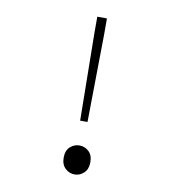

<svg xmlns="http://www.w3.org/2000/svg" viewBox="-78 -740 756 822"><g transform="rotate(10 300.0 -329.0)"><path d="M284 -219 279 -599V-670H321V-599L316 -219ZM300 12Q277 12 259.5 -4.5Q242 -21 242 -51Q242 -82 259.5 -98Q277 -114 300 -114Q323 -114 340.5 -98Q358 -82 358 -51Q358 -21 340.5 -4.5Q323 12 300 12Z"/></g></svg>

Font: Source Code Pro Light
Style: Regular
Weight: 300
Monospace: yes
Designer: Paul D. Hunt, Teo Tuominen
Foundry: Adobe Systems Incorporated
Version: Version 2.030;PS 1.000;hotconv 16.6.51;makeotf.lib2.5.65220